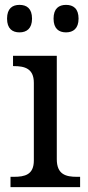

<svg xmlns="http://www.w3.org/2000/svg" viewBox="-20 -764 360 784"><path d="M36.1 -42H22.9V0H307.1V-42H293.9C249.5 -42 211.9 -51.3 211.9 -113.8V-536.1H33.2V-494.1H36.1C80.6 -494.1 118.2 -484.4 118.2 -425.8V-108.9C118.2 -50.3 81.5 -42 36.1 -42ZM8.8 -688C8.8 -647 30.3 -631.8 59.6 -631.8C88.9 -631.8 110.8 -647.5 110.8 -688C110.8 -729 89.4 -744.1 59.6 -744.1C30.8 -744.1 8.8 -729.5 8.8 -688ZM198.7 -688C198.7 -647 220.2 -631.8 249.5 -631.8C278.8 -631.8 300.8 -647.5 300.8 -688C300.8 -729 279.3 -744.1 249.5 -744.1C220.7 -744.1 198.7 -729.5 198.7 -688Z"/></svg>

Font: The Erased English
Style: Regular
Weight: 400
Designer: Monotype Design team + ligartures altered by 180 Amsterdam
Foundry: Monotype Imaging Inc.
Version: Version 1.030;Glyphs 3.1.2 (3151)